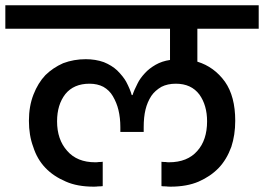

<svg xmlns="http://www.w3.org/2000/svg" viewBox="-44 -760 994 723"><path d="M598.1 -57.1Q586.9 -57.1 582 -58.1Q570.8 -58.1 564 -59.1V-150.9Q568.8 -149.9 580.1 -149.9Q585 -148.9 591.8 -148.9Q662.1 -148.9 699.2 -191.9Q735.8 -232.9 735.8 -303.2Q735.8 -363.3 707 -403.8Q676.3 -444.8 618.2 -444.8Q586.9 -444.8 564 -433.1Q539.6 -418.9 525.9 -398.9Q510.7 -375.5 503.9 -347.2Q497.1 -319.3 497.1 -280.8V-263.2H409.2V-280.8Q409.2 -316.4 401.9 -346.2Q395.5 -373 380.9 -397.9Q368.2 -419.9 345.2 -433.1Q322.8 -444.8 293 -444.8Q233.9 -444.8 202.1 -405.8Q170.9 -365.7 170.9 -303.2Q170.9 -234.4 209 -191.9Q246.1 -148.9 314.9 -148.9Q323.2 -148.9 328.1 -149.9Q337.9 -149.9 342.8 -150.9V-59.1Q335.9 -58.1 325.2 -58.1Q319.3 -57.1 309.1 -57.1Q247.1 -57.1 204.1 -76.2Q157.2 -96.2 127 -127.9Q95.7 -160.6 81.1 -207Q64.9 -250 64.9 -305.2Q64.9 -359.9 82 -403.8Q99.1 -447.8 127 -477.1Q155.3 -504.9 193.8 -522Q233.9 -537.1 278.8 -537.1Q315.9 -537.1 347.2 -525.9Q377 -513.7 397 -495.1Q420.4 -471.7 431.2 -452.1Q446.3 -423.3 452.1 -401.9H455.1Q460.9 -420.4 474.1 -445.8Q482.9 -464.4 502 -484.9Q517.6 -502 542 -516.1Q565.9 -529.8 596.2 -534.2V-651.9H-23.9V-740.2H930.2V-651.9H699.2V-527.8Q762.7 -508.3 803.2 -452.1Q841.8 -397 841.8 -305.2Q841.8 -252 827.1 -207Q809.6 -159.2 779.8 -127.9Q749.5 -96.2 704.1 -76.2Q659.7 -57.1 598.1 -57.1Z"/></svg>

Font: PoppinsZ Medium
Style: Regular
Weight: 500
Designer: Ninad Kale (Devanagari), Jonny Pinhorn (Latin)
Foundry: Indian Type Foundry
Version: Version 3.002;FEAKit 1.0